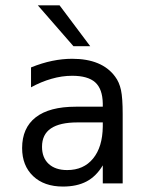

<svg xmlns="http://www.w3.org/2000/svg" viewBox="-20 -684 540 716"><path d="M268.6 -227.5Q203.1 -227.5 169.9 -205.1Q136.7 -182.6 136.7 -136.7Q136.7 -95.7 161.6 -72.8Q186.5 -49.8 230.5 -49.8Q292 -49.8 327.1 -92.8Q362.3 -135.7 363.3 -211.9V-227.5ZM437.5 -258.8V0H363.3V-67.4Q338.9 -26.4 302.7 -7.3Q266.6 11.7 214.8 11.7Q144.5 11.7 103.5 -27.3Q62.5 -66.4 62.5 -131.8Q62.5 -207 113.3 -246.6Q164.1 -286.1 262.7 -286.1H363.3V-297.9Q362.3 -352.5 335 -377Q307.6 -401.4 249 -401.4Q210.9 -401.4 171.9 -390.1Q132.8 -378.9 95.7 -358.4V-432.6Q136.7 -449.2 174.8 -457Q212.9 -464.8 249 -464.8Q304.7 -464.8 344.7 -448.2Q384.8 -431.6 409.2 -398.4Q424.8 -377.9 431.2 -348.1Q437.5 -318.4 437.5 -258.8ZM202.1 -664.1 316.4 -511.7H253.9L121.1 -664.1Z"/></svg>

Font: BabelStone Coelbren y Beirdd
Style: Regular
Weight: 400
Designer: Andrew West
Foundry: BabelStone
Version: Version 1.00;September 27, 2022